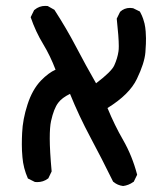

<svg xmlns="http://www.w3.org/2000/svg" viewBox="-20 -495 540 648"><path d="M152.3 -86.4Q147.9 -66.9 147.9 -27.1Q147.9 12.7 154.3 83.5L143.1 106.9L141.6 107.9Q126 119.6 105.5 119.6Q102.5 119.6 97.7 119.1L74.2 107.4Q58.6 72.3 55.7 35.2Q53.7 13.7 53.7 -7.3Q53.7 -28.3 54.7 -46.4Q56.6 -92.3 72.8 -142.1Q88.9 -192.4 118.2 -223.1Q144 -249.5 167.5 -259.8Q149.4 -307.1 126 -345.7Q100.1 -388.2 83.5 -437L95.2 -460.9L96.7 -461.9Q112.3 -475.1 132.8 -475.1Q136.2 -475.1 141.1 -474.6L163.6 -461.9Q204.1 -399.4 236.8 -336.9Q269.5 -274.4 304.2 -213.9Q356.4 -253.4 365.7 -274.4Q376.5 -298.3 379.9 -321.8Q380.9 -328.1 380.9 -339.4Q380.9 -368.7 374 -432.1L385.3 -455.1Q399.4 -468.3 418.9 -468.3Q423.3 -468.3 429.2 -467.3L452.1 -456.1Q460 -441.4 463.1 -431.6Q466.3 -421.9 467.8 -415.5Q470.7 -402.3 471.7 -388.4Q472.7 -374.5 472.7 -366Q472.7 -357.4 472.4 -346.9Q472.2 -336.4 470.7 -318.4Q467.8 -282.2 441.9 -228.5Q417 -176.3 342.8 -130.4Q366.7 -72.3 395.5 -22.5Q426.3 31.2 442.9 94.7L431.2 118.7L429.2 119.6Q414.1 130.4 395.5 132.8Q376.5 130.4 363.3 119.1L361.8 118.2Q324.2 41.5 285.4 -31Q246.6 -103.5 216.3 -178.2Q189 -165 176.3 -147.9Q161.6 -128.4 152.3 -86.4Z"/></svg>

Font: Bakudai
Style: Bold
Weight: 700
Version: Version 1.48